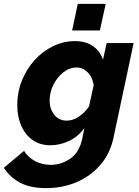

<svg xmlns="http://www.w3.org/2000/svg" viewBox="-77 -747 715 990"><path d="M160 223Q80 223 27.5 195.5Q-25 168 -57 118L47 31Q67 64 103.5 83.5Q140 103 185 103Q239 103 286 70.5Q333 38 348 -36L358 -87Q327 -43 279.5 -20.5Q232 2 183 2Q129 2 90.5 -25.5Q52 -53 32 -100Q12 -147 12 -205Q12 -272 36 -331.5Q60 -391 101 -436.5Q142 -482 196 -508.5Q250 -535 310 -535Q365 -535 402 -509.5Q439 -484 454 -439L473 -525H612L508 -36Q491 44 441.5 102Q392 160 319.5 191.5Q247 223 160 223ZM267 -125Q299 -125 329.5 -145.5Q360 -166 382 -198L406 -308Q400 -349 375 -374Q350 -399 318 -399Q281 -399 249.5 -374Q218 -349 198.5 -310Q179 -271 179 -229Q179 -185 203 -155Q227 -125 267 -125ZM295 -590 324 -727H468L438 -590Z"/></svg>

Font: Raleway ExtraBold
Style: Italic
Weight: 800
Italic angle: -12°
Designer: Matt McInerney, Pablo Impallari, Rodrigo Fuenzalida
Foundry: Matt McInerney, Pablo Impallari, Rodrigo Fuenzalida
Version: Version 4.026